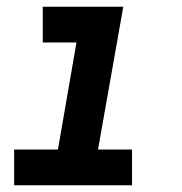

<svg xmlns="http://www.w3.org/2000/svg" viewBox="-20 -550 540 570"><path d="M22 0V-106H152L207 -424H107V-530H346L271 -106H372V0Z"/></svg>

Font: Iosevka SS08
Style: Bold Italic
Weight: 700
Italic angle: -10°
Monospace: yes
Designer: Belleve Invis
Foundry: Belleve Invis
Version: 2.1.0; ttfautohint (v1.8.2)